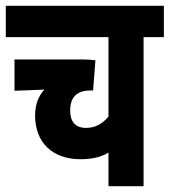

<svg xmlns="http://www.w3.org/2000/svg" viewBox="-20 -642 585 662"><path d="M545 -514V-622H0V-514H354V-240C334 -216 309 -201 277 -201C239 -201 222 -223 222 -261C222 -305 243 -330 292 -330H301L309 -434C296 -436 279 -437 265 -437H30V-329L133 -333C113 -312 101 -281 101 -244C101 -151 160 -93 258 -93C297 -93 328 -100 354 -116V0H475V-514Z"/></svg>

Font: Noto Sans ExtraCondensed
Style: Bold Italic
Weight: 700
Width: 2
Italic angle: -12°
Designer: Monotype Design Team
Foundry: Monotype Imaging Inc.
Version: Version 2.013